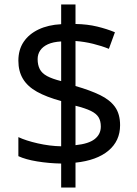

<svg xmlns="http://www.w3.org/2000/svg" viewBox="-20 -779 612 857"><path d="M253 -49Q198 -50 146 -58.5Q94 -67 62 -82V-167Q96 -151 149 -139Q202 -127 253 -126V-328Q187 -346 145 -369.5Q103 -393 82.5 -427Q62 -461 62 -508Q62 -557 85.5 -592Q109 -627 152 -647.5Q195 -668 253 -671V-759H317V-672Q370 -671 413.5 -660.5Q457 -650 493 -635L466 -561Q434 -574 395.5 -583.5Q357 -593 317 -596V-395Q383 -376 427 -354.5Q471 -333 493.5 -301.5Q516 -270 516 -220Q516 -150 464 -106.5Q412 -63 317 -53V58H253ZM317 -131Q376 -137 403 -158.5Q430 -180 430 -214Q430 -239 420 -255.5Q410 -272 385.5 -284Q361 -296 317 -307ZM253 -594Q217 -592 194 -581.5Q171 -571 159.5 -554Q148 -537 148 -515Q148 -489 157.5 -470.5Q167 -452 190 -439.5Q213 -427 253 -417Z"/></svg>

Font: binaryhoriontal115
Style: Book
Weight: 400
Designer: Jelle Bosma - Monotype Design Team
Foundry: Monotype Imaging Inc.
Version: Version 2.003